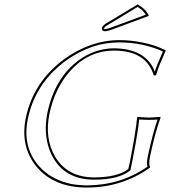

<svg xmlns="http://www.w3.org/2000/svg" viewBox="-20 -840 770 870"><path d="M570.8 -117.2Q597.2 -255.4 601.1 -307.1L604 -310.1Q606 -310.1 654.3 -307.1Q654.3 -307.1 707 -310.1L707.5 -307.1Q683.1 -239.3 661.1 -137.2L659.7 -130.9Q652.8 -95.7 659.7 -83L659.2 -80.1Q532.2 9.8 374 9.8Q224.1 9.8 145 -85.4Q70.3 -177.2 97.2 -307.1Q131.8 -469.2 269.5 -570.8Q388.7 -657.7 521 -658.2Q575.2 -658.2 627.2 -647Q679.2 -635.7 704.1 -624L729.5 -612.8L730.5 -609.9Q698.7 -539.1 689.9 -508.3Q688.5 -503.4 687 -499L676.8 -498Q643.1 -610.4 497.1 -610.8Q376.5 -610.8 290.5 -509.8Q228 -435.1 204.6 -327.1Q180.7 -214.8 229.5 -130.4Q285.2 -36.6 406.7 -36.1Q513.2 -36.6 561.5 -74.2ZM603.5 -819.8Q642.1 -798.8 654.3 -768.1L498 -710Q467.3 -698.2 453.6 -698.2Q440.4 -699.7 441.4 -712.9Q443.8 -723.1 459 -732.9Q460.4 -733.9 460.9 -733.9ZM580.6 -115.2 570.8 -68.4 567.9 -65.9Q516.1 -25.9 406.7 -25.9Q271 -25.9 215.3 -135.7Q187.5 -191.4 187.5 -260.3Q188 -295.4 194.8 -329.1Q228.5 -487.8 337.9 -567.9Q411.1 -620.6 497.1 -621.1Q641.1 -619.6 681.6 -515.6Q691.4 -547.4 718.3 -606.9Q627.9 -647.5 521 -647.9Q390.6 -647.9 273.9 -561.5Q140.6 -461.4 106.9 -304.7Q79.6 -176.3 155.3 -88.9Q209.5 -26.9 298.8 -7.3Q335 0 374 0Q526.9 -0.5 647.9 -84.5Q643.6 -101.6 649.9 -132.8L651.4 -139.2Q672.4 -237.3 693.8 -298.3Q675.3 -296.9 654.3 -296.9Q628.9 -296.9 610.8 -298.8Q606 -247.1 580.6 -115.2ZM603.5 -808.6 466.3 -725.6Q452.6 -717.3 451.7 -711.4Q451.7 -710.9 451.2 -710.9Q452.1 -708.5 453.6 -708Q466.8 -708.5 494.1 -719.2L640.6 -773.4Q627.9 -794.4 603.5 -808.6Z"/></svg>

Font: Linux Biolinum Outline O
Style: Italic
Weight: 400
Italic angle: -12°
Designer: Philipp H. Poll
Foundry: Philipp H. Poll
Version: Version 0.6.2